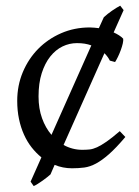

<svg xmlns="http://www.w3.org/2000/svg" viewBox="-20 -563 477 659"><path d="M112.3 -231.9Q112.3 -190.4 124.3 -157.2Q136.2 -124 156.7 -100.1L293.5 -407.2Q282.7 -411.1 270.5 -413.1Q258.3 -415 244.1 -415Q218.3 -415 194.6 -403.6Q170.9 -392.1 152.6 -369.1Q134.3 -346.2 123.3 -312Q112.3 -277.8 112.3 -231.9ZM404.3 -528.3 370.1 -451.7Q379.9 -447.3 388.4 -441.9Q397 -436.5 402.8 -430.2Q403.8 -424.3 401.4 -413.6Q398.9 -402.8 394.5 -390.9Q390.1 -378.9 384.8 -367.9Q379.4 -356.9 375 -350.1L356.9 -355Q354.5 -360.4 349.9 -366.9Q345.2 -373.5 338.4 -380.4L198.2 -65.4Q228.5 -48.8 262.2 -48.8Q275.9 -48.8 287.6 -50Q299.3 -51.3 313.2 -57.6Q327.1 -64 345.5 -76.7Q363.8 -89.4 391.1 -112.8L410.2 -92.8Q378.4 -55.2 354.2 -33.9Q330.1 -12.7 309.6 -1.7Q289.1 9.3 269.5 12Q250 14.6 227.1 14.6Q195.8 14.6 167.5 2.9L153.3 35.6Q148.9 39.6 141.6 45.4Q134.3 51.3 126 57.1Q117.7 63 109.6 68.1Q101.6 73.2 95.7 75.7L85 60.5L122.1 -22.9Q104 -37.6 88.6 -57.1Q73.2 -76.7 62.3 -101.1Q51.3 -125.5 45.2 -154.5Q39.1 -183.6 39.1 -216.8Q39.1 -269.5 58.3 -315.4Q77.6 -361.3 111.1 -395.3Q144.5 -429.2 189.9 -449Q235.4 -468.8 288.1 -468.8Q295.9 -468.8 303.7 -468Q311.5 -467.3 319.3 -466.3L336.4 -503.9Q349.1 -515.6 364.3 -526.1Q379.4 -536.6 392.6 -543.5Z"/></svg>

Font: Gentium Plus
Style: Regular
Weight: 400
Designer: J. Victor Gaultney, Annie Olsen, Iska Routamaa
Foundry: SIL International
Version: Version 1.510